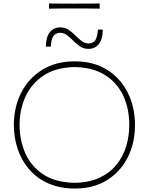

<svg xmlns="http://www.w3.org/2000/svg" viewBox="-20 -1079 859 1108"><path d="M413 9Q327 9 261 -19.8Q195 -48.5 150.2 -99.5Q105.5 -150.5 82.8 -216.8Q60 -283 60 -358Q60 -461.5 102.8 -544.8Q145.5 -628 224.2 -676.5Q303 -725 411 -725Q521 -725 598.8 -675.8Q676.5 -626.5 717.8 -543.2Q759 -460 759 -358Q759 -253 716.8 -170Q674.5 -87 596.8 -39Q519 9 413 9ZM411 -24Q494 -25.5 553.5 -53Q613 -80.5 651.2 -127.2Q689.5 -174 707.8 -233.5Q726 -293 726 -358Q726 -452.5 691 -527.2Q656 -602 586 -646Q516 -690 411 -692Q302.5 -690 232 -643.5Q161.5 -597 127.2 -521.8Q93 -446.5 93 -358Q93 -269 126.5 -193.8Q160 -118.5 230.2 -72.2Q300.5 -26 411 -24ZM490 -797Q463 -797 442.5 -810.8Q422 -824.5 404 -842.8Q386 -861 367.8 -875.2Q349.5 -889.5 327 -890Q300 -888.5 287.8 -870.2Q275.5 -852 273 -810H245Q245 -864 267 -892.5Q289 -921 328 -921Q355 -921 375.5 -907.2Q396 -893.5 414 -875.2Q432 -857 450.2 -843Q468.5 -829 491 -828Q519 -829.5 530.5 -847.8Q542 -866 545 -908H573Q573 -854 551 -825.5Q529 -797 490 -797ZM263 -1029V-1059Q296 -1058.5 332.8 -1058.2Q369.5 -1058 409 -1058Q449 -1058 485.5 -1058.2Q522 -1058.5 555 -1059V-1029Q522 -1030 485.5 -1030Q449 -1030 409 -1030Q369.5 -1030 332.8 -1030Q296 -1030 263 -1029Z"/></svg>

Font: Commissioner Flair Thin
Style: Regular
Weight: 100
Designer: Kostas Bartsokas
Foundry: Kostas Bartsokas
Version: Version 1.000; ttfautohint (v1.8.3)